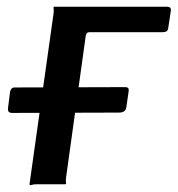

<svg xmlns="http://www.w3.org/2000/svg" viewBox="-20 -550 530 573"><path d="M466 -454H247Q238 -454 236 -444L177 -19Q176 -11 177 -5.5Q178 0 174 0H87Q79 0 74 2Q69 4 68 0L140 -511Q141 -520 140 -525Q139 -530 142 -530H478Q491 -530 490 -519L482 -466Q481 -454 466 -454ZM17 -213Q9 -213 6 -216.5Q3 -220 4 -228L10 -276Q13 -289 23 -289L354 -290Q366 -290 364 -278L357 -230Q355 -214 335 -214Z"/></svg>

Font: Libre Franklin Medium
Style: Italic
Weight: 500
Italic angle: -8°
Designer: Pablo Impallari, Rodrigo Fuenzalida, Nhung Nguyen
Foundry: Impallari Type
Version: Version 3.000